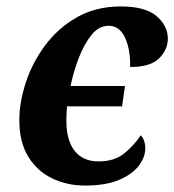

<svg xmlns="http://www.w3.org/2000/svg" viewBox="-20 -566 541 596"><path d="M244 10Q188 10 141.5 -12.5Q95 -35 67.5 -80Q40 -125 40 -193Q40 -248 60 -309.5Q80 -371 120 -425Q160 -479 219 -512.5Q278 -546 355 -546Q431 -546 466 -516Q501 -486 501 -446Q501 -412 474 -385Q447 -358 384 -358Q385 -413 368 -449.5Q351 -486 317 -486Q287 -486 264 -457.5Q241 -429 224.5 -386Q208 -343 199 -299H368L359 -236H188Q187 -223 186.5 -211Q186 -199 186 -191Q186 -131 211.5 -98Q237 -65 286 -65Q336 -65 366.5 -90.5Q397 -116 417 -146Q423 -140 427 -129.5Q431 -119 431 -105Q431 -79 411.5 -52.5Q392 -26 350.5 -8Q309 10 244 10Z"/></svg>

Font: Noto Serif SemiCondensed
Style: Bold Italic
Weight: 700
Width: 4
Italic angle: -12°
Designer: Monotype Design Team
Foundry: Monotype Imaging Inc.
Version: Version 2.014